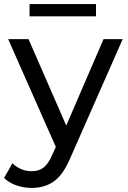

<svg xmlns="http://www.w3.org/2000/svg" viewBox="-36 -722 627 942"><path d="M566 -530 309 53Q275 134 229.5 167Q184 200 120 200Q81 200 44.5 187.5Q8 175 -16 151L25 79Q65 118 120 118Q155 118 178.5 99.5Q202 81 221 36L238 -1L4 -530H104L289 -106L472 -530ZM109 -702H435V-642H109Z"/></svg>

Font: CMG Sans Medium
Style: Regular
Weight: 500
Designer: Julieta Ulanovsky
Foundry: Julieta Ulanovsky
Version: Version 7.200